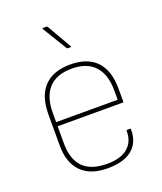

<svg xmlns="http://www.w3.org/2000/svg" viewBox="-131 -774 737 871"><g transform="rotate(-20 237.5 -338.5)"><path d="M243 11Q158 12 113.5 -32.5Q69 -77 69 -160V-311Q69 -399 112.5 -444.5Q156 -490 239 -490Q322 -490 365 -444.5Q408 -399 408 -311V-250Q408 -246 405 -246H90V-163Q90 -87 128 -48Q166 -9 244 -9Q310 -9 344 -38.5Q378 -68 377 -119Q377 -123 381 -123H396Q398 -123 398 -120Q399 -58 359.5 -24Q320 10 243 11ZM90 -266H387V-311Q387 -388 349.5 -429Q312 -470 239 -470Q165 -470 127.5 -429Q90 -388 90 -311ZM254 -563Q251 -563 250 -565L178 -683Q177 -685 177.5 -686.5Q178 -688 180 -688H197Q201 -688 202 -685L270 -567Q273 -563 268 -563Z"/></g></svg>

Font: Sofia Sans Semi Condensed Thin
Style: Regular
Weight: 250
Version: Version 4.100